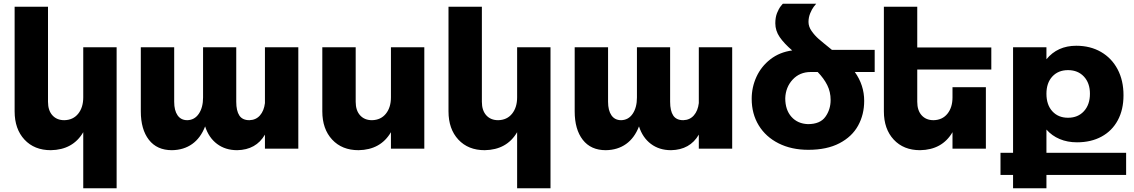

<svg xmlns="http://www.w3.org/2000/svg" viewBox="-20 -793 6050 1024"><path d="M602 -541V211H424V-88Q369 6 251 8Q163 8 110.5 -48.5Q58 -105 58 -199V-757H236V-250Q236 -204 259.5 -178Q283 -152 323 -152Q370 -153 397 -186.5Q424 -220 424 -274V-541Z M1571 -541V0H1393V-75Q1346 6 1245 8Q1182 8 1137.5 -25.5Q1093 -59 1074 -119Q1050 -57 1005 -25Q960 7 897 8Q817 8 774 -47.5Q731 -103 731 -199V-541H909V-250Q909 -204 927 -178Q945 -152 979 -152Q1018 -153 1040.5 -186.5Q1063 -220 1063 -273V-541H1240V-250Q1240 -202 1256.5 -177Q1273 -152 1310 -152Q1345 -153 1366.5 -177.5Q1388 -202 1393 -243V-541Z M2243 -541V0H2065V-88Q2010 6 1892 8Q1804 8 1751.5 -48.5Q1699 -105 1699 -199V-541H1877V-250Q1877 -204 1900.5 -178Q1924 -152 1964 -152Q2011 -153 2038 -186.5Q2065 -220 2065 -274V-541Z M2916 -541V211H2738V-88Q2683 6 2565 8Q2477 8 2424.5 -48.5Q2372 -105 2372 -199V-757H2550V-250Q2550 -204 2573.5 -178Q2597 -152 2637 -152Q2684 -153 2711 -186.5Q2738 -220 2738 -274V-541Z M3885 -541V0H3707V-75Q3660 6 3559 8Q3496 8 3451.5 -25.5Q3407 -59 3388 -119Q3364 -57 3319 -25Q3274 7 3211 8Q3131 8 3088 -47.5Q3045 -103 3045 -199V-541H3223V-250Q3223 -204 3241 -178Q3259 -152 3293 -152Q3332 -153 3354.5 -186.5Q3377 -220 3377 -273V-541H3554V-250Q3554 -202 3570.5 -177Q3587 -152 3624 -152Q3659 -153 3680.5 -177.5Q3702 -202 3707 -243V-541Z M4645 -409H4539Q4589 -339 4589 -255Q4589 -182 4556.5 -123Q4524 -64 4457 -29Q4390 6 4291 6Q4201 6 4132.5 -28.5Q4064 -63 4026.5 -124.5Q3989 -186 3989 -266Q3989 -328 4014.5 -383.5Q4040 -439 4089 -477Q4138 -515 4205 -524Q4162 -561 4138.5 -595Q4115 -629 4115 -669Q4115 -700 4124 -723Q4133 -746 4144.5 -760.5Q4156 -775 4156 -773H4333Q4330 -770 4320 -757Q4310 -744 4301 -722Q4292 -700 4292 -676Q4292 -651 4308.5 -627.5Q4325 -604 4345.5 -586Q4366 -568 4417 -527H4645ZM4410 -260Q4410 -303 4392 -339Q4374 -375 4341 -409H4304Q4245 -409 4207.5 -368.5Q4170 -328 4168 -269Q4168 -207 4201 -170Q4234 -133 4289 -131Q4354 -131 4382 -170Q4410 -209 4410 -260Z M4872 -422V-250Q4872 -204 4895.5 -178Q4919 -152 4959 -152Q5006 -153 5033 -186.5Q5060 -220 5060 -274V-328H5238V0H5060V-88Q5005 6 4887 8Q4799 8 4746.5 -48.5Q4694 -105 4694 -199V-757H4872V-540H5267V-422Z M5986 140H5561V211H5383V140H5316V22H5383V-541H5561V-477Q5620 -549 5720 -549Q5795 -549 5852 -516Q5909 -483 5940.5 -423.5Q5972 -364 5972 -285Q5972 -208 5941.5 -151.5Q5911 -95 5855 -64.5Q5799 -34 5724 -34Q5673 -34 5631.5 -51.5Q5590 -69 5561 -102V22H5986ZM5561 -293Q5561 -234 5592.5 -199.5Q5624 -165 5676 -165Q5729 -165 5761 -200Q5793 -235 5793 -293Q5793 -350 5761 -384.5Q5729 -419 5676 -419Q5624 -419 5592.5 -385Q5561 -351 5561 -293Z"/></svg>

Font: Montserrat arm2
Style: Bold
Weight: 700
Designer: Julieta Ulanovsky
Foundry: Julieta Ulanovsky
Version: Version 6.000